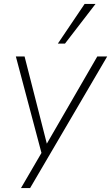

<svg xmlns="http://www.w3.org/2000/svg" viewBox="-20 -769 561 969"><path d="M86 180 195 -7 192 13 60 -484H104L224 -14H199L471 -484H521L132 180ZM272 -549 407 -749H462L308 -549Z"/></svg>

Font: Nunito Sans 12pt ExtraLight 12pt ExtraLight
Style: Italic
Weight: 250
Italic angle: -9°
Version: Version 3.101;gftools[0.9.27]